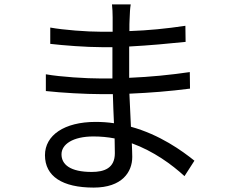

<svg xmlns="http://www.w3.org/2000/svg" viewBox="-20 -811 1040 871"><path d="M501 -116C501 -48 453 -31 396 -31C298 -31 259 -65 259 -111C259 -156 310 -192 404 -192C437 -192 469 -189 500 -183C500 -156 501 -133 501 -116ZM862 -82C806 -127 705 -200 574 -236C572 -283 569 -335 567 -386C661 -390 749 -397 842 -409L841 -484C752 -471 661 -462 566 -458V-469V-600C659 -605 744 -613 822 -621L821 -694C734 -681 653 -673 567 -670C567 -694 567 -713 568 -725C569 -754 570 -773 573 -791H488C490 -777 491 -748 491 -732V-667C474 -667 457 -667 440 -667C374 -667 268 -675 208 -686V-612C267 -605 372 -597 441 -597C458 -597 474 -597 490 -597V-469V-455C473 -455 455 -455 437 -455C372 -455 255 -462 188 -474V-398C259 -390 369 -384 437 -384C456 -384 474 -384 492 -384C493 -343 495 -296 497 -252C470 -256 443 -258 414 -258C271 -258 184 -197 184 -107C184 -11 263 40 405 40C534 40 580 -31 580 -99C580 -114 579 -136 578 -161C677 -125 759 -65 817 -12Z"/></svg>

Font: Noto Sans Mono CJK SC Regular
Style: Regular
Weight: 400
Designer: Ryoko NISHIZUKA (kana & ideographs); Paul D. Hunt (Latin, Greek & Cyrillic); Wenlong ZHANG (bopomofo); Sandoll Communica
Foundry: Adobe Systems Incorporated
Version: Version 1.005;PS 1.005;hotconv 1.0.96;makeotf.lib2.5.65012